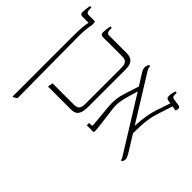

<svg xmlns="http://www.w3.org/2000/svg" viewBox="-187 -921 1434 1434"><g transform="rotate(45 530.5 -203.5)"><path d="M92 240H99C110 234 120 229 127 221L122 -426C122 -488 127 -526 134 -554V-579C134 -588 129 -592 121 -592H64C46 -592 38 -604 38 -630V-647H23C19 -622 15 -595 15 -580C15 -560 21 -551 40 -551H103V-550C98 -522 92 -480 92 -419Z M226 0H470C521 0 546 -25 546 -108V-505C546 -562 520 -592 468 -592H279C261 -592 253 -605 253 -631V-647H238C234 -622 230 -594 230 -580C230 -561 236 -551 255 -551H465C495 -551 515 -534 515 -489V-108C515 -58 503 -41 454 -41H233Z M636 0H708C712 -14 711 -27 707 -58L686 -224C679 -274 689 -323 704 -373L726 -448L983 -34C994 -17 1000 -9 1000 4H1010C1016 -3 1021 -13 1021 -24C1021 -41 1011 -58 996 -83L922 -202C922 -324 932 -379 953 -443L989 -553L1027 -547C1030 -556 1032 -563 1032 -571C1032 -583 1026 -588 1015 -590L962 -598C944 -600 939 -606 939 -632V-647H925C918 -625 914 -606 914 -589C914 -571 920 -564 938 -561L961 -557L924 -447C907 -397 894 -325 892 -250L673 -603C665 -616 659 -626 659 -640V-647H645C640 -636 635 -624 635 -612C635 -599 640 -586 652 -566L706 -480L671 -371C652 -315 647 -265 652 -215L668 -41C669 -28 667 -25 656 -25H636Z"/></g></svg>

Font: Noto Serif Hebrew Condensed ExtraLight
Style: Regular
Weight: 200
Width: 3
Designer: Monotype Design Team
Foundry: Monotype Imaging Inc.
Version: Version 2.004